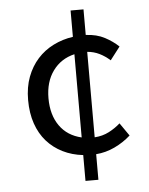

<svg xmlns="http://www.w3.org/2000/svg" viewBox="-51 -695 598 770"><g transform="rotate(-5 248.5 -310.0)"><path d="M143 -310Q143 -243 174 -199Q205 -155 262 -142V-477Q207 -464 175 -420Q143 -376 143 -310ZM262 33V-71Q217 -76 180 -94.5Q143 -113 116.5 -143Q90 -173 75.5 -215Q61 -257 61 -310Q61 -362 76.5 -403Q92 -444 119 -474Q146 -504 183 -522.5Q220 -541 262 -547V-653H314V-550Q358 -548 390 -531Q422 -514 445 -492L405 -440Q385 -458 362.5 -469Q340 -480 314 -482V-138Q346 -140 372 -153.5Q398 -167 418 -185L454 -133Q425 -107 389 -90Q353 -73 314 -70V33Z"/></g></svg>

Font: Pinyin1712
Style: Regular
Weight: 400
Version: Version 1